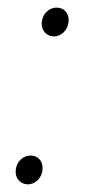

<svg xmlns="http://www.w3.org/2000/svg" viewBox="-20 -475 234 501"><path d="M51 6C71 7 89 -10 91 -32C93 -53 80 -69 61 -69C41 -70 23 -54 21 -31C19 -11 32 5 51 6ZM119 -380C139 -379 157 -396 159 -418C161 -439 148 -455 129 -455C109 -456 91 -440 89 -417C87 -397 100 -381 119 -380Z"/></svg>

Font: Fixel Text 20240404 ExtraLight
Style: Italic
Weight: 200
Width: 4
Italic angle: -10°
Designer: AlfaBravo + MacPaw
Foundry: Kyrylo Tkachov, Marchela Mozhyna, Serhii Makarenko, Maria Weinstein, Zakhar Kryvoshyya
Version: Version 1.211;Glyphs 3.2 (3225)